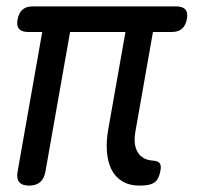

<svg xmlns="http://www.w3.org/2000/svg" viewBox="-20 -570 640 600"><path d="M417 10Q383 10 360.5 -4.5Q338 -19 327 -43Q316 -67 314 -98.5Q312 -130 318 -164L372 -470H199L122 -34Q118 -12 105.5 -1Q93 10 71 10Q49 10 40 -1Q31 -12 35 -34L112 -470H68Q48 -470 39.5 -480Q31 -490 35 -510Q39 -530 50.5 -540Q62 -550 82 -550H531Q551 -550 559.5 -540Q568 -530 564 -510Q560 -490 548.5 -480Q537 -470 517 -470H458L403 -158Q396 -118 410.5 -94Q425 -70 459 -68Q473 -67 478.5 -60.5Q484 -54 482 -40Q477 -10 463 0Q449 10 417 10Z"/></svg>

Font: Maple Mono NL
Style: Italic
Weight: 400
Italic angle: -10°
Monospace: yes
Designer: subframe7536
Version: Version 7.000